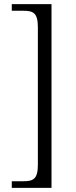

<svg xmlns="http://www.w3.org/2000/svg" viewBox="-20 -780 369 928"><path d="M37 128H229V-760H37V-728H93C140 -728 163 -718 163 -649V17C163 86 140 96 93 96H37Z"/></svg>

Font: Noto Serif Georgian Light
Style: Regular
Weight: 300
Designer: Monotype Design Team, Akaki Razmadze
Foundry: Google LLC
Version: Version 2.003